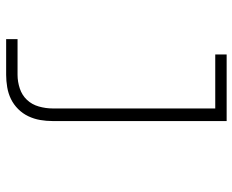

<svg xmlns="http://www.w3.org/2000/svg" viewBox="-88 -472 775 640"><g transform="rotate(90 300.0 -152.5)"><path d="M111 215V177H230Q253 177 275.5 169.5Q298 162 313.5 145.5Q329 129 335.5 106Q342 83 342 60V-482H162V-520H384V60Q384 81 380.5 101.5Q377 122 368 141Q359 160 344 175Q329 190 310.5 199Q292 208 271 211.5Q250 215 230 215Z"/></g></svg>

Font: Iosevka SS04 XLt Ex
Style: Regular
Weight: 200
Width: 7
Monospace: yes
Designer: Belleve Invis
Foundry: Belleve Invis
Version: Version 19.0.0; ttfautohint (v1.8.4)